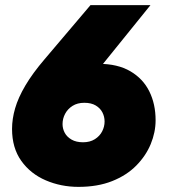

<svg xmlns="http://www.w3.org/2000/svg" viewBox="-20 -720 662 749"><path d="M286 9Q218 9 158.5 -16.5Q99 -42 63 -92.5Q27 -143 27 -217Q27 -256 39 -297.5Q51 -339 79 -386.5Q107 -434 154 -489L333 -700H567L344 -424L326 -469Q337 -470 346.5 -470.5Q356 -471 365 -471Q439 -471 488.5 -442Q538 -413 562.5 -363.5Q587 -314 587 -251Q587 -204 568 -158Q549 -112 511.5 -74Q474 -36 417.5 -13.5Q361 9 286 9ZM304 -165Q331 -165 350 -177Q369 -189 378.5 -207.5Q388 -226 388 -246Q388 -265 379.5 -281.5Q371 -298 353.5 -308.5Q336 -319 309 -319Q282 -319 263 -307Q244 -295 234 -276Q224 -257 224 -236Q224 -218 232.5 -202Q241 -186 259 -175.5Q277 -165 304 -165Z"/></svg>

Font: MuseoModerno Black
Style: Italic
Weight: 900
Italic angle: -9°
Designer: Pablo Cosgaya, Héctor Gatti, Marcela Romero, and the Authors of The MuseoModerno Project.
Foundry: Omnibus-Type Team
Version: Version 1.003